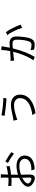

<svg xmlns="http://www.w3.org/2000/svg" viewBox="1820 -2638 859 4540"><g transform="rotate(-90 2250.0 -367.5)"><path d="M307.6 25.4Q245.1 25.4 177.7 -22.5Q105.5 -73.2 105.5 -134.8Q105.5 -191.4 169.9 -252Q228.5 -307.6 317.4 -345.7V-400.4Q317.4 -484.4 318.4 -527.3Q279.3 -524.4 247.1 -524.4Q170.9 -524.4 124 -529.3L122.1 -603.5Q182.6 -595.7 245.1 -595.7Q280.3 -595.7 319.3 -598.6Q319.3 -612.3 320.3 -637.7Q321.3 -696.3 321.3 -709Q321.3 -752.9 315.4 -777.3H400.4Q397.5 -748 395.5 -710.9Q394.5 -681.6 392.6 -606.4Q510.7 -621.1 590.8 -645.5L591.8 -568.4Q496.1 -546.9 390.6 -535.2Q388.7 -443.4 388.7 -404.3V-372.1Q499 -407.2 600.6 -407.2Q707 -407.2 774.9 -354Q842.8 -300.8 842.8 -214.8Q842.8 -41 636.7 8.8Q589.8 19.5 517.6 21.5L490.2 -55.7Q494.1 -55.7 501 -55.7Q570.3 -55.7 603.5 -62.5Q673.8 -75.2 716.8 -110.4Q765.6 -151.4 765.6 -213.9Q765.6 -273.4 716.8 -307.6Q671.9 -339.8 599.6 -339.8Q498 -339.8 389.6 -301.8Q393.6 -137.7 393.6 -92.8Q393.6 25.4 307.6 25.4ZM287.1 -55.7Q321.3 -55.7 321.3 -102.5Q321.3 -122.1 320.3 -183.6Q318.4 -242.2 318.4 -273.4Q258.8 -245.1 221.7 -208Q182.6 -169.9 182.6 -137.7Q182.6 -106.4 220.7 -80.1Q255.9 -55.7 287.1 -55.7ZM883.8 -466.8Q851.6 -498 780.3 -543.9Q722.7 -581.1 667 -611.3L702.1 -670.9Q755.9 -642.6 820.3 -601.6Q888.7 -557.6 922.9 -529.3Z M1845.7 42 1799.8 -32.2Q1985.4 -55.7 2087.9 -126Q2200.2 -202.1 2200.2 -327.1Q2200.2 -388.7 2154.8 -427.2Q2109.4 -465.8 2035.2 -465.8Q1937.5 -465.8 1794.9 -422.9Q1778.3 -418 1771.5 -416Q1748 -410.2 1705.1 -393.6Q1695.3 -389.6 1690.4 -387.7L1666 -477.5Q1703.1 -481.4 1753.9 -492.2Q1764.6 -494.1 1787.1 -500Q1949.2 -539.1 2043 -539.1Q2149.4 -539.1 2214.8 -483.4Q2283.2 -424.8 2283.2 -324.2Q2283.2 -172.9 2158.2 -76.2Q2043.9 12.7 1845.7 42ZM2194.3 -642.6Q2105.5 -648.4 1989.3 -661.1Q1859.4 -674.8 1782.2 -688.5L1794.9 -762.7Q1870.1 -745.1 2004.9 -731.4Q2128.9 -718.8 2206.1 -717.8Z M3173.8 24.4 3093.8 -7.8Q3160.2 -96.7 3220.7 -249Q3266.6 -366.2 3296.9 -487.3Q3216.8 -479.5 3174.8 -474.6Q3170.9 -473.6 3160.2 -472.7Q3108.4 -465.8 3087.9 -462.9L3080.1 -547.9Q3108.4 -545.9 3161.1 -547.9Q3164.1 -547.9 3166 -547.9Q3195.3 -548.8 3299.8 -557.6Q3308.6 -558.6 3313.5 -558.6Q3337.9 -682.6 3337.9 -768.6L3428.7 -758.8Q3426.8 -748 3421.9 -724.6Q3418.9 -710 3417 -702.1Q3416 -696.3 3413.1 -679.7Q3401.4 -605.5 3392.6 -565.4Q3399.4 -565.4 3412.1 -566.4Q3481.4 -571.3 3501 -571.3Q3658.2 -571.3 3658.2 -407.2Q3658.2 -311.5 3644.5 -219.7Q3629.9 -115.2 3601.6 -58.6Q3580.1 -12.7 3543 5.9Q3511.7 22.5 3460 22.5Q3411.1 22.5 3346.7 7.8L3334 -74.2Q3401.4 -52.7 3452.1 -52.7Q3482.4 -52.7 3501 -61.5Q3522.5 -73.2 3537.1 -102.5Q3558.6 -149.4 3571.3 -235.4Q3582 -313.5 3582 -398.4Q3582 -460 3554.7 -483.4Q3532.2 -502 3480.5 -502Q3450.2 -502 3377 -495.1Q3293.9 -168 3173.8 24.4ZM3862.3 -274.4Q3838.9 -355.5 3791 -457Q3737.3 -567.4 3689.5 -625L3761.7 -656.2Q3803.7 -602.5 3860.4 -488.3Q3910.2 -387.7 3938.5 -310.5Z"/></g></svg>

Font: Bpmf GenYo Gothic R
Style: R
Weight: 400
Foundry: But Ko
Version: Version 1.320